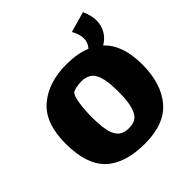

<svg xmlns="http://www.w3.org/2000/svg" viewBox="-220 -983 1206 1206"><g transform="rotate(-45 382.5 -380.0)"><path d="M729 -315Q729 -145 646.5 -47.5Q564 50 390 50Q213 50 124.5 -33.5Q36 -117 36 -303Q36 -485 133.5 -568.5Q231 -652 392 -652Q488 -652 559 -623Q585 -650 585 -690Q585 -728 560 -771L697 -810Q721 -759 721 -712Q721 -669 700 -632.5Q679 -596 639 -572Q729 -489 729 -315ZM502 -301Q502 -409 477 -458Q452 -508 386 -510Q361 -510 334 -504.5Q307 -499 300 -490Q286 -473 278 -419Q270 -365 270 -301Q270 -201 289 -154Q302 -120 326 -105Q350 -90 386 -90Q419 -90 441.5 -101.5Q464 -113 477 -141Q502 -190 502 -301Z"/></g></svg>

Font: Lalezar
Style: Bold
Weight: 700
Designer: Borna Izadpanah
Foundry: Borna Izadpanah
Version: Version 1.003;January 24, 2021;FontCreator 13.0.0.2683 64-bi